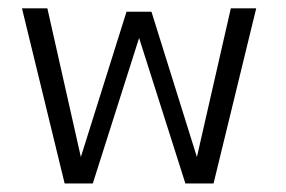

<svg xmlns="http://www.w3.org/2000/svg" viewBox="-20 -430 670 450"><path d="M306 -341 197.5 0H131.5L31.5 -410.5H91L169.5 -62L276.5 -402.5H335L441.5 -62L521 -410.5H580.5L480.5 0H414.5Z"/></svg>

Font: League Spartan Light
Style: Regular
Weight: 277
Foundry: The League of Moveable Type
Version: Version 2.002